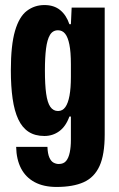

<svg xmlns="http://www.w3.org/2000/svg" viewBox="-20 -564 471 761"><path d="M204 177Q153 177 117.5 158Q82 139 63.5 103.5Q45 68 44 18H168Q169 45 175.5 60Q182 75 192 80.5Q202 86 213 86Q232 86 242 74Q252 62 256.5 40Q261 18 261 -9V-102H255Q241 -63 215 -44Q189 -25 156 -25Q119 -25 93.5 -41.5Q68 -58 52.5 -91Q37 -124 30 -173Q23 -222 23 -285Q23 -385 39.5 -441.5Q56 -498 86.5 -521Q117 -544 156 -544Q194 -544 218.5 -524Q243 -504 255 -468H261L264 -534H395V-31Q395 49 374.5 94Q354 139 312 158Q270 177 204 177ZM210 -124Q228 -124 239 -139.5Q250 -155 255.5 -185Q261 -215 261 -260V-309Q261 -358 255 -387.5Q249 -417 238 -430.5Q227 -444 210 -444Q189 -444 178 -425.5Q167 -407 162.5 -371.5Q158 -336 158 -285Q158 -228 163 -192.5Q168 -157 179.5 -140.5Q191 -124 210 -124Z"/></svg>

Font: Mona Sans Condensed
Style: Bold
Weight: 700
Width: 3
Designer: Deni Anggara
Foundry: GitHub
Version: Version 2.000